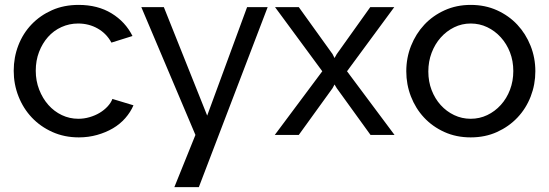

<svg xmlns="http://www.w3.org/2000/svg" viewBox="-20 -551 2242 784"><path d="M302 10Q243 10 194 -12Q145 -34 110 -71Q75 -108 55.5 -157.5Q36 -207 36 -262Q36 -317 55 -366Q74 -415 109 -451.5Q144 -488 192.5 -509.5Q241 -531 301 -531Q379 -531 435.5 -496.5Q492 -462 521 -404L435 -377Q415 -414 379 -434.5Q343 -455 299 -455Q263 -455 231 -440.5Q199 -426 176 -400Q153 -374 139.5 -339Q126 -304 126 -262Q126 -221 140 -185Q154 -149 177.5 -122.5Q201 -96 232.5 -81Q264 -66 300 -66Q323 -66 345.5 -72.5Q368 -79 386.5 -90Q405 -101 419 -116Q433 -131 439 -147L525 -121Q513 -93 491.5 -68.5Q470 -44 441 -27Q412 -10 376.5 0Q341 10 302 10Z M1073 -522 792 213H692L778 0L557 -522H649L826 -79L989 -522Z M1200 -522 1338 -330 1346 -314 1355 -330 1492 -522H1590L1397 -260L1591 0H1493L1355 -191L1346 -206L1338 -191L1200 0H1102L1296 -260L1103 -522Z M1902 10Q1843 10 1794.5 -12Q1746 -34 1711.5 -71Q1677 -108 1658 -157Q1639 -206 1639 -260Q1639 -315 1658.5 -364Q1678 -413 1712.5 -450Q1747 -487 1795.5 -509Q1844 -531 1902 -531Q1961 -531 2009.5 -509Q2058 -487 2092.5 -450Q2127 -413 2146.5 -364Q2166 -315 2166 -260Q2166 -206 2147 -157Q2128 -108 2093 -71Q2058 -34 2009.5 -12Q1961 10 1902 10ZM1729 -259Q1729 -218 1742.5 -183Q1756 -148 1779.5 -122Q1803 -96 1834.5 -81Q1866 -66 1902 -66Q1938 -66 1969.5 -81Q2001 -96 2025 -122.5Q2049 -149 2062.5 -184.5Q2076 -220 2076 -261Q2076 -302 2062.5 -337Q2049 -372 2025 -398.5Q2001 -425 1969.5 -440Q1938 -455 1902 -455Q1866 -455 1834.5 -439.5Q1803 -424 1779.5 -397.5Q1756 -371 1742.5 -335.5Q1729 -300 1729 -259Z"/></svg>

Font: Rising Sun
Style: Regular
Weight: 400
Designer: Matt McInerney, Pablo Impallari, Rodrigo Fuenzalida (Raleway font), Stephen Hutchings (Greek), Cristiano Sobral (main ch
Foundry: The Rising Sun Project Authors
Version: Version 4.327; ttfautohint (v1.8.4.7-5d5b-dirty)